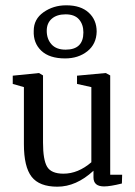

<svg xmlns="http://www.w3.org/2000/svg" viewBox="-20 -695 508 723"><path d="M372 7Q332 7 332 -27V-52Q267 8 196 8Q128 8 99 -29.5Q70 -67 70 -152V-367L28 -379V-410L127 -420L142 -411V-158Q142 -93 157.5 -67Q173 -41 219 -41Q274 -41 324 -84V-367L270 -379V-410L378 -420L395 -411V-37H440L439 -4Q395 7 372 7ZM225 -475Q166 -475 135.5 -504Q105 -533 107 -579Q107 -623 144 -649Q181 -675 229 -675H230Q284 -675 314 -647.5Q344 -620 344 -576Q343 -529 309 -502Q275 -475 225 -475ZM227 -508Q294 -508 294 -573Q294 -603 277.5 -622Q261 -641 227 -641Q194 -641 175 -624.5Q156 -608 156 -579Q156 -548 174 -528Q192 -508 227 -508Z"/></svg>

Font: Aikya
Style: Regular
Weight: 400
Designer: Neelakash Kshetrimayum (Latin subset based on Merriweather by Eben Sorkin)
Foundry: Brand New Type
Version: Version 1.00 b005